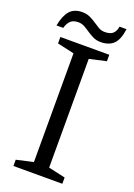

<svg xmlns="http://www.w3.org/2000/svg" viewBox="-165 -944 701 1007"><g transform="rotate(20 185.0 -441.0)"><path d="M227 -56V-663L321 -684V-720H48V-684L142 -663V-56L48 -35V0H321V-35ZM8 -770H46Q51 -792 65.5 -808.5Q80 -825 111 -825Q130 -825 146 -816Q162 -807 178 -796Q194 -785 212.5 -776Q231 -767 255 -767Q300 -767 326 -791.5Q352 -816 360 -877H321Q317 -851 302.5 -837.5Q288 -824 257 -824Q238 -824 222.5 -833Q207 -842 191 -853Q175 -864 156 -873Q137 -882 112 -882Q67 -882 43 -854.5Q19 -827 8 -770Z"/></g></svg>

Font: GradeGX
Style: Regular
Weight: 100
Width: 1
Designer: Adam Twardoch
Foundry: Adam Twardoch
Version: Version 2.002; DEVELOPMENT